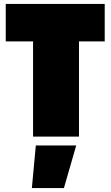

<svg xmlns="http://www.w3.org/2000/svg" viewBox="-20 -690 559 970"><path d="M141 260 161 45H365L303 260ZM9 -481V-670H509V-481H379V0H147V-481Z"/></svg>

Font: Titillium Web
Style: Black
Weight: 900
Version: Version 1.001;PS 35.000;hotconv 1.0.70;makeotf.lib2.5.55311